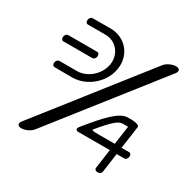

<svg xmlns="http://www.w3.org/2000/svg" viewBox="-140 -762 910 905"><g transform="rotate(30 315.5 -309.0)"><path d="M584.7 -590C596 -605 590.5 -618 569.6 -618C548.7 -618 522.4 -605 510.6 -590C510.2 -589.8 68.8 -28 68.8 -28C57.1 -13.2 62.9 0 83.8 0C104.7 0 131.1 -13 142.9 -28ZM556.2 -278.7C556.2 -278.7 563.5 -298.3 490.5 -295.1C445.4 -293.1 391.9 -232.4 329.8 -157.3C314.2 -138.4 301.3 -124.3 322.3 -119.5C397.6 -119.2 420 -119.6 465.8 -119.6C465.8 -119.6 479.1 -119.6 496.7 -119.6C488.4 -60.5 481.9 -14 481.9 -14C480.9 -6.6 488 0 498.5 0C508.9 0 517.9 -6.5 519 -14L533.8 -119.6C559.4 -119.6 575.8 -119.6 575.8 -119.6C583.2 -119.6 591 -127.7 592.4 -138.1C593.9 -148.6 588.5 -156.7 581 -156.7H539ZM516.2 -258C513.1 -236 507.6 -197 502 -157C474.3 -157 471.1 -157 471.1 -157C397.8 -157 371.9 -155.3 380.2 -165.3C438.1 -235.4 464.1 -257.4 485.2 -257.7C498.5 -257.9 508.6 -258 516.2 -258ZM55.2 -491.1C47.6 -490.9 40 -483.1 38.6 -472.6C37.1 -462.2 42.5 -454.1 50 -454.1C50 -454 209 -454.1 209 -454.1C216.4 -454.1 224 -461.7 225.5 -472.1C227 -482.6 221.7 -491.1 214.2 -491.1ZM115.3 -617.6C107.8 -617.6 100.1 -609.6 98.7 -599.1C97.2 -588.7 102.6 -580.6 110.1 -580.6C110.1 -580.6 151.3 -580.6 207.1 -580.6C262.8 -580.6 305.3 -532.2 297 -472.8C288.6 -413.3 232.5 -364.9 176.8 -364.9C121 -364.9 79.8 -364.9 79.8 -364.9C72.3 -364.9 64.6 -356.9 63.2 -346.4C61.7 -336 67.1 -327.9 74.6 -327.9C74.6 -327.9 90.8 -327.5 171.5 -327.5C252.3 -327.5 327 -392.7 338.2 -472.8C349.5 -552.8 293.1 -618 212.3 -618C131.6 -618 115.3 -617.6 115.3 -617.6Z"/></g></svg>

Font: Hi.
Style: Regular
Weight: 400
Designer: Mew Too, Robert Jablonski
Foundry: Cannot Into Space Fonts
Version: Version 1.996